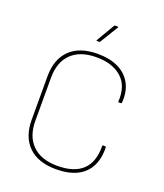

<svg xmlns="http://www.w3.org/2000/svg" viewBox="-154 -947 903 1059"><g transform="rotate(20 297.5 -417.0)"><path d="M301 11Q195 11 138.5 -44.5Q82 -100 82 -201V-454Q82 -556 139 -611Q196 -666 301 -666Q372 -666 422 -642Q472 -618 497.5 -571.5Q523 -525 518 -458Q517 -457 516.5 -455.5Q516 -454 514 -454H500Q496 -454 497 -458Q503 -550 449.5 -598Q396 -646 301 -646Q206 -646 154.5 -596Q103 -546 103 -454V-201Q103 -110 154.5 -59.5Q206 -9 301 -9Q399 -9 448.5 -55.5Q498 -102 497 -197Q496 -201 500 -201H514Q517 -201 518 -197Q520 -130 495.5 -83.5Q471 -37 422 -13Q373 11 301 11ZM271 -731Q270 -731 269 -732.5Q268 -734 269 -735L332 -842Q334 -845 336 -845H352Q355 -845 356 -844Q357 -843 355 -840L290 -734Q289 -731 285 -731Z"/></g></svg>

Font: Sofia Sans Semi Condensed Thin
Style: Regular
Weight: 250
Version: Version 4.100